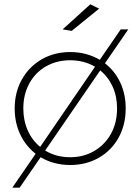

<svg xmlns="http://www.w3.org/2000/svg" viewBox="-20 -763 650 889"><path d="M562 -261Q562 -185 529 -125.5Q496 -66 437.5 -32.5Q379 1 305 1Q229 1 168 -35L71 106H37L145 -51Q99 -87 73.5 -141Q48 -195 48 -261Q48 -336 81.5 -395.5Q115 -455 173.5 -488.5Q232 -522 305 -522Q381 -522 442 -486L539 -627H574L466 -470Q512 -434 537 -380.5Q562 -327 562 -261ZM166 -83 420 -454Q369 -484 305 -484Q243 -484 193.5 -456Q144 -428 116 -377Q88 -326 88 -261Q88 -205 108.5 -159Q129 -113 166 -83ZM522 -261Q522 -317 501.5 -362Q481 -407 444 -437L189 -66Q240 -35 305 -35Q367 -35 416.5 -64Q466 -93 494 -144Q522 -195 522 -261ZM398 -743 439 -723 312 -620 270 -627Z"/></svg>

Font: Montserrat arm2 ExtraLight
Style: Regular
Weight: 275
Designer: Julieta Ulanovsky
Foundry: Julieta Ulanovsky
Version: Version 6.000